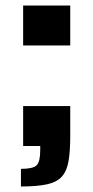

<svg xmlns="http://www.w3.org/2000/svg" viewBox="-20 -530 339 697"><path d="M64 -365V-510H235V-365ZM56 147V83Q100 83 113 70Q126 57 126 16V0H64V-145H235V-37Q235 18 229 54Q223 90 205 110.5Q187 131 151 139Q115 147 56 147Z"/></svg>

Font: Saira
Style: Bold
Weight: 700
Designer: Hector Gatti with collaboration of the Omnibus-Type team
Foundry: Omnibus-Type
Version: Version 1.100; ttfautohint (v1.8.3)